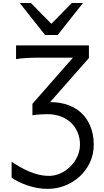

<svg xmlns="http://www.w3.org/2000/svg" viewBox="-20 -1011 681 1261"><path d="M459 -632.3H278.3Q242.2 -632.3 213.1 -632.1Q184.1 -631.8 160.6 -630.6Q137.2 -629.4 118.7 -627.4Q100.1 -625.5 85.4 -622.6V-712.9H564V-629.9L309.1 -340.3Q378.4 -340.3 431.6 -319.6Q484.9 -298.8 517.6 -266.1Q532.2 -251.5 546.1 -232.2Q560.1 -212.9 571 -187.7Q582 -162.6 588.9 -131.1Q595.7 -99.6 595.7 -61Q595.7 2.4 570.8 55.7Q545.9 108.9 503.9 147.5Q461.9 186 407.2 207.8Q352.5 229.5 293 229.5Q258.3 229.5 224.9 223.4Q191.4 217.3 160.9 207Q130.4 196.8 103.8 183.6Q77.1 170.4 56.2 156.2V51.3Q82.5 68.8 111.3 85.4Q140.1 102.1 170.9 115.2Q201.7 128.4 234.6 136.2Q267.6 144 302.7 144Q329.1 144 354.5 136.2Q379.9 128.4 402.3 114.3Q424.8 100.1 443.8 81.1Q462.9 62 476.6 39.1Q490.2 16.1 497.8 -9.3Q505.4 -34.7 505.4 -61Q505.4 -104 490.2 -140.6Q475.1 -177.2 447.3 -204.1Q419.4 -231 379.6 -246.1Q339.8 -261.2 290.5 -261.2Q269.5 -261.2 243.9 -259.5Q218.3 -257.8 192.9 -253.9V-329.1ZM183.1 -991.2 317.4 -854.5 451.7 -991.2H524.9L358.9 -781.2H275.9L109.9 -991.2Z"/></svg>

Font: Andika Afr
Style: Regular
Weight: 400
Designer: Victor Gaultney, Annie Olsen, Julie Remington, Don Collingsworth, Eric Hays, Becca Hirsbrunner
Foundry: SIL International
Version: Version 5.000